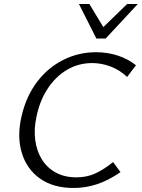

<svg xmlns="http://www.w3.org/2000/svg" viewBox="-20 -927 706 956"><path d="M347 9Q245 9 179 -38Q113 -85 88.5 -166Q64 -247 87 -347Q110 -447 164 -518.5Q218 -590 294.5 -628.5Q371 -667 458 -667Q515 -667 566 -650.5Q617 -634 657 -602L613 -544Q577 -578 531.5 -595.5Q486 -613 439 -613Q370 -613 313 -579Q256 -545 217 -485Q178 -425 162 -348Q148 -284 155.5 -229Q163 -174 189 -132.5Q215 -91 258.5 -67.5Q302 -44 360 -44Q414 -44 457 -64.5Q500 -85 543 -120L580 -70Q519 -28 462 -9.5Q405 9 347 9ZM460 -735 479 -777 613 -907H666L506 -735ZM460 -735 373 -907H425L503 -778L506 -735Z"/></svg>

Font: Ysabeau Office
Style: Italic
Weight: 400
Italic angle: -12°
Designer: Christian Thalmann (Catharsis Fonts)
Version: Version 2.001;gftools[0.9.30]; featfreeze: tnum,lnum,ss02